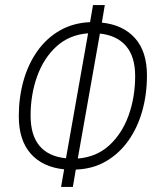

<svg xmlns="http://www.w3.org/2000/svg" viewBox="-20 -733 626 763"><path d="M222.7 9.8 234.9 -60.1Q149.4 -68.8 102.1 -122.3Q54.7 -175.8 54.7 -271Q54.7 -346.2 73.5 -412.6Q92.3 -479 128.7 -530.3Q165 -581.5 217.8 -611.8Q270.5 -642.1 337.9 -645L349.6 -712.9H396.5L384.8 -643.1Q469.2 -634.3 516.6 -581.3Q564 -528.3 564 -433.1Q564 -357.9 545.2 -291.5Q526.4 -225.1 490 -173.8Q453.6 -122.6 401.1 -92Q348.6 -61.5 281.2 -59.1L269.5 9.8ZM242.2 -104 330.1 -600.6Q255.9 -595.2 204.8 -548.8Q153.8 -502.4 127.7 -429.9Q101.6 -357.4 101.6 -273.4Q101.6 -118.7 242.2 -104ZM377 -599.6 289.1 -103Q363.3 -108.9 414.1 -155.3Q464.8 -201.7 491 -274.2Q517.1 -346.7 517.1 -430.7Q517.1 -507.8 481 -550Q444.8 -592.3 377 -599.6Z"/></svg>

Font: Cascadia Mono NF ExtraLight
Style: Italic
Weight: 200
Italic angle: -10°
Monospace: yes
Designer: Aaron Bell
Foundry: Saja Typeworks
Version: Version 2404.023; ttfautohint (v1.8.4)